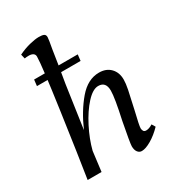

<svg xmlns="http://www.w3.org/2000/svg" viewBox="-179 -832 857 945"><g transform="rotate(-30 249.5 -360.0)"><path d="M316 -35Q316 -52 338 -166Q364 -284 364 -324Q364 -375 321 -375Q290 -375 253 -334.5Q216 -294 184.5 -232.5Q153 -171 138 -112L124 0H45Q64 -119 98.5 -362Q133 -605 133 -651Q133 -663 124 -669Q115 -675 100 -675Q85 -675 76 -673L70 -698Q103 -714 135 -722Q167 -730 188 -730Q208 -730 217 -725.5Q226 -721 226 -708Q226 -697 216 -643Q207 -581 187 -464L152 -222Q190 -309 241.5 -369.5Q293 -430 357 -430Q398 -430 422 -405Q446 -380 446 -340Q446 -318 439.5 -285.5Q433 -253 417 -183Q398 -105 398 -90Q398 -82 402 -74.5Q406 -67 417 -67Q434 -67 454 -80L466 -60Q435 -28 402.5 -9Q370 10 348 10Q334 10 325 -2Q316 -14 316 -35ZM312 -560 308 -525H60L64 -560Z"/></g></svg>

Font: Unna
Style: Italic
Weight: 400
Italic angle: -8.05°
Designer: Jorge de Buen Unna
Foundry: Omnibus-Type
Version: Version 2.008